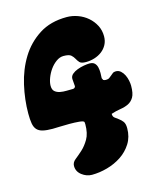

<svg xmlns="http://www.w3.org/2000/svg" viewBox="-116 -851 766 935"><g transform="rotate(-15 267.5 -383.0)"><path d="M310 -770Q338 -770 365.5 -760Q393 -750 414.5 -731.5Q436 -713 449 -688Q462 -663 462 -633Q462 -609 452 -590.5Q442 -572 425.5 -559.5Q409 -547 388 -540.5Q367 -534 345 -534Q321 -534 313 -543Q305 -552 299.5 -562.5Q294 -573 284 -582Q274 -591 246 -591Q227 -591 209 -578Q191 -565 177.5 -546Q164 -527 156 -505.5Q148 -484 148 -467Q148 -447 158.5 -438Q169 -429 184.5 -426Q200 -423 217.5 -423.5Q235 -424 249 -424Q259 -424 262 -434Q262 -443 260.5 -453Q259 -463 259 -472Q259 -486 270 -495.5Q281 -505 297 -511Q313 -517 330 -520Q347 -523 359 -523Q376 -523 384.5 -514.5Q393 -506 396 -493Q399 -480 399 -465Q399 -450 398 -438L403 -428Q409 -425 416 -425Q427 -425 433.5 -429.5Q440 -434 445.5 -439Q451 -444 457 -448.5Q463 -453 473 -453Q487 -453 497.5 -443.5Q508 -434 514.5 -420.5Q521 -407 524 -392Q527 -377 527 -366Q527 -327 516 -308.5Q505 -290 487.5 -281.5Q470 -273 447 -269.5Q424 -266 400 -258Q400 -244 408.5 -237.5Q417 -231 427.5 -223.5Q438 -216 446.5 -205Q455 -194 455 -171Q455 -127 434 -94Q413 -61 380.5 -39.5Q348 -18 308.5 -7Q269 4 231 4Q204 4 180.5 -14Q157 -32 157 -60Q157 -78 173.5 -91Q190 -104 210 -122Q230 -140 246.5 -168Q263 -196 263 -243L262 -254Q259 -260 237 -262Q215 -264 188.5 -264Q162 -264 137.5 -263Q113 -262 104 -262Q74 -262 55 -266.5Q36 -271 25.5 -282.5Q15 -294 11.5 -314Q8 -334 8 -364Q8 -434 24.5 -506.5Q41 -579 77 -637.5Q113 -696 170.5 -733Q228 -770 310 -770Z"/></g></svg>

Font: r_Neptun CAT
Style: Regular
Weight: 400
Foundry: Peter Wiegel, CAT-Fonts
Version: Version 1.000;June 8, 2024;FontCreator 14.0.0.2814 32-bit